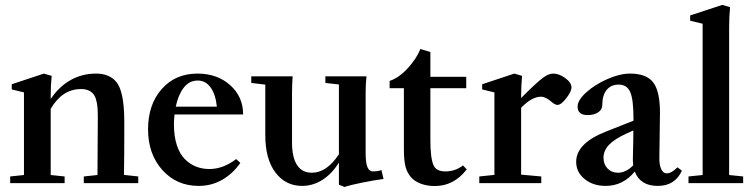

<svg xmlns="http://www.w3.org/2000/svg" viewBox="-20 -746 3068 782"><path d="M21.5 0V-27.3L77.6 -33.2V-369.6L27.8 -381.8V-402.8L158.7 -446.3L190.4 -437Q186.5 -397.9 186.5 -354.5V-342.8Q220.2 -393.1 267.3 -419.7Q314.5 -446.3 371.1 -446.3Q399.9 -446.3 420.7 -437Q441.4 -427.7 454.1 -411.9Q466.8 -396 473.9 -369.6Q481 -343.3 483.6 -314.2Q486.3 -285.2 486.3 -244.1Q486.3 -102.1 484.9 -33.7L543 -27.3V0H321.3V-27.3L377 -33.2Q378.4 -260.3 378.4 -266.6Q378.4 -290.5 377.2 -306.6Q376 -322.8 371.8 -338.4Q367.7 -354 360.4 -363Q353 -372.1 340.6 -377.7Q328.1 -383.3 310.1 -383.3Q233.4 -383.3 186.5 -302.7V-33.2L243.2 -27.3V0Z M789.1 11.2Q699.2 11.2 641.1 -53.7Q583 -118.7 583 -219.2Q583 -320.3 638.7 -383.3Q694.3 -446.3 784.2 -446.3Q864.7 -446.3 917.5 -399.2Q970.2 -352.1 970.2 -279.8H690.9Q688.5 -262.2 688.5 -238.3Q688.5 -190.9 700.2 -155Q711.9 -119.1 732.4 -98.4Q752.9 -77.6 778.1 -67.6Q803.2 -57.6 833 -57.6Q888.7 -57.6 941.9 -98.1L959 -82.5Q928.7 -39.1 885.3 -13.9Q841.8 11.2 789.1 11.2ZM785.6 -418Q750.5 -418 728 -388.4Q705.6 -358.9 695.8 -311.5H863.3Q857.9 -362.8 837.4 -390.4Q816.9 -418 785.6 -418Z M1210.4 11.2Q1143.1 11.2 1101.8 -43.5Q1060.5 -98.1 1060.5 -195.3V-401.4L1003.4 -408.2V-435.1H1171.9Q1169.4 -400.9 1169.4 -370.1V-165Q1169.4 -105.5 1189.7 -74Q1210 -42.5 1250 -42.5Q1311 -42.5 1360.4 -117.7V-401.9L1305.2 -408.2V-435.1H1472.7Q1469.2 -403.3 1469.2 -370.1V-124.5Q1469.2 -80.1 1477.1 -64Q1484.9 -47.9 1498 -47.9Q1517.6 -47.9 1533.7 -53.2L1542 -17.1Q1504.9 -12.2 1455.1 -2.2Q1405.3 7.8 1383.3 15.6L1360.4 6.3V-84Q1332 -38.1 1293.2 -13.4Q1254.4 11.2 1210.4 11.2Z M1750.5 11.7Q1719.7 11.7 1694.1 2.2Q1668.5 -7.3 1653.8 -24.4Q1638.2 -42.5 1631.6 -67.4Q1625 -92.3 1625 -140.1V-386.7H1566.9V-416.5Q1604 -428.2 1640.6 -468Q1677.2 -507.8 1691.9 -546.4L1732.9 -534.2V-433.1H1878.9V-386.7H1732.9V-174.3Q1732.9 -99.6 1746.6 -71.3Q1757.8 -47.9 1793.9 -47.9Q1834.5 -47.9 1865.7 -72.3L1880.9 -56.2Q1829.1 11.7 1750.5 11.7Z M1932.1 0V-27.3L1993.7 -33.7V-369.6L1943.8 -381.8V-402.8L2074.7 -446.3L2106.4 -437Q2102.5 -397.9 2102.5 -354.5V-346.7Q2164.1 -409.2 2192.9 -430.2Q2214.8 -446.3 2233.4 -446.3Q2256.8 -446.3 2282.2 -428Q2307.6 -409.7 2307.6 -389.6Q2307.6 -373.5 2286.6 -346.2Q2265.6 -318.8 2250.5 -318.8Q2240.7 -318.8 2227.5 -330.1Q2203.1 -352.1 2183.1 -352.1Q2146 -352.1 2102.5 -307.1V-34.7L2184.6 -27.3V0Z M2446.8 11.2Q2395.5 11.2 2361.1 -16.8Q2326.7 -44.9 2326.7 -86.9Q2326.7 -162.6 2448.7 -210.4L2560.1 -254.4V-262.7Q2560.1 -340.8 2546.9 -371.1Q2533.7 -401.4 2500 -401.4Q2468.3 -401.4 2450.7 -379.6Q2433.1 -357.9 2433.1 -318.4Q2433.1 -299.8 2416.5 -288.6Q2399.9 -277.3 2373 -277.3Q2332.5 -277.3 2332.5 -312Q2332.5 -337.9 2367.9 -369.9Q2403.3 -401.9 2454.1 -424.1Q2504.9 -446.3 2545.9 -446.3Q2612.8 -446.3 2640.4 -410.4Q2668 -374.5 2668 -287.6Q2668 -255.9 2665.5 -103.5Q2665 -75.2 2672.9 -57.6Q2680.7 -40 2695.8 -40Q2714.8 -40 2739.3 -64.5L2757.3 -50.8Q2729 11.2 2659.2 11.2Q2587.4 11.2 2565.4 -47.4Q2517.6 11.2 2446.8 11.2ZM2438 -103.5Q2438 -76.7 2454.6 -59.6Q2471.2 -42.5 2497.1 -42.5Q2529.8 -42.5 2559.1 -72.8Q2557.6 -85 2557.6 -98.1Q2559.6 -176.3 2559.6 -214.8L2531.7 -202.1Q2483.4 -180.2 2460.7 -156.5Q2438 -132.8 2438 -103.5Z M2784.2 0V-27.3L2841.8 -33.2V-649.4L2791 -661.6V-683.1L2921.9 -726.1L2953.6 -716.8Q2949.7 -679.2 2949.7 -635.3V-33.2L3006.8 -27.3V0Z"/></svg>

Font: Elstob SemiBold
Style: Regular
Weight: 600
Designer: Peter S. Baker
Version: Version 1.015